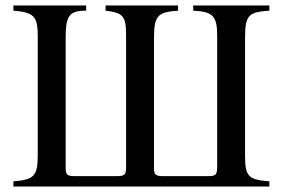

<svg xmlns="http://www.w3.org/2000/svg" viewBox="-20 -682 1034 702"><path d="M965 0V-19C888 -25 876 -36 876 -114V-540C876 -626 887 -638 965 -643V-662H686L687 -643C761 -639 774 -622 774 -549V-69C774 -42 766 -38 741 -38H578C550 -38 543 -42 543 -67V-538C543 -622 553 -638 631 -643V-662H366V-643C432 -635 441 -622 441 -551V-69C441 -42 434 -38 406 -38H255C227 -38 220 -42 220 -68V-538C220 -622 230 -643 295 -643V-662H29V-643C104 -637 118 -622 118 -551V-114C118 -37 103 -25 29 -19V0Z"/></svg>

Font: STIX Math
Style: Regular
Weight: 400
Designer: MicroPress Inc., with final additions and corrections provided by Coen Hoffman, Elsevier (retired)
Version: Version 1.1.0